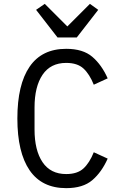

<svg xmlns="http://www.w3.org/2000/svg" viewBox="-20 -963 640 995"><path d="M70 -349Q70 -525 133.5 -617.5Q197 -710 323 -710Q410 -710 458.5 -668.5Q507 -627 538 -557L466 -524Q444 -579 412.5 -608Q381 -637 323 -637Q242 -637 200.5 -575.5Q159 -514 159 -406V-292Q159 -184 200.5 -122.5Q242 -61 323 -61Q381 -61 412.5 -90Q444 -119 466 -174L538 -141Q507 -71 458.5 -29.5Q410 12 323 12Q197 12 133.5 -80.5Q70 -173 70 -349ZM278 -769 167 -912 212 -943 329 -826 446 -943 489 -912 378 -769Z"/></svg>

Font: iA Writer Quattro V
Style: Regular
Weight: 400
Designer: Mike Abbink, Paul van der Laan, Pieter van Rosmalen, Oliver Reichenstein
Foundry: Information Architects Inc.
Version: Version 2.000